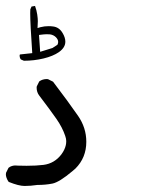

<svg xmlns="http://www.w3.org/2000/svg" viewBox="-24 -451 544 640"><path d="M101.1 165.5Q127.9 165.5 150.9 160.9Q173.8 156.2 217.3 119.6L227.5 110.8Q263.7 74.7 263.7 21.5Q263.7 -25.4 235.8 -65.4Q204.1 -111.3 152.8 -178.7L136.2 -187Q134.3 -187.5 132.3 -187.5Q117.7 -187.5 106.9 -179.7L98.6 -163.1Q98.1 -161.1 98.1 -159.2Q98.1 -143.6 106.9 -132.3Q144 -83.5 164.1 -54.7Q184.1 -25.9 193.4 2Q196.8 11.7 196.8 19.3Q196.8 26.9 195.3 33.2Q191.9 48.3 180.7 63.5Q157.7 93.8 121.1 98.6Q97.2 101.6 64.5 101.6Q43 101.6 36.6 101.1Q30.3 100.6 26.1 100.6Q22 100.6 15.9 102.3Q9.8 104 4.4 108.4L-3.9 125Q-4.4 127 -4.4 131.1Q-4.4 135.3 -2.2 141.8Q0 148.4 4.9 155.3Q38.6 168.9 58.1 168.9Q77.6 168.9 100.6 165.5ZM193.8 -312Q193.8 -326.2 184.1 -341.8Q172.9 -360.4 152.8 -362.8Q145.5 -363.8 138.2 -363.8Q124 -363.8 110.8 -360.4L101.1 -357.4Q102.1 -372.1 102.1 -380.6Q102.1 -389.2 100.1 -402.8Q98.1 -416.5 92.8 -431.2L81.1 -429.2L77.1 -419.9Q76.7 -415 76.7 -407.2Q76.7 -372.1 83.5 -273.9L43 -269.5L41.5 -268.1Q41.5 -266.6 41.5 -265.1Q41.5 -258.3 45.4 -252.9L55.7 -248.5Q89.4 -248.5 121.1 -256.1Q152.8 -263.7 172.4 -277.3Q193.8 -292.5 193.8 -312ZM106 -334.5Q124 -336.9 131.3 -336.9Q138.7 -336.9 143.1 -336.4Q154.8 -334.5 162.4 -326.9Q169.9 -319.3 169.9 -311Q169.9 -307.1 167.5 -301.8L150.9 -291L109.9 -278.3Z"/></svg>

Font: Bakudai
Style: ExtraLight
Weight: 200
Version: Version 1.48